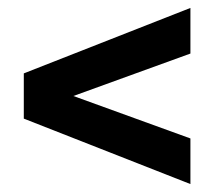

<svg xmlns="http://www.w3.org/2000/svg" viewBox="-20 -543 558 484"><path d="M460 -408V-523L40 -358V-244L460 -79V-194L165 -301Z"/></svg>

Font: SnT
Style: Bold
Weight: 700
Designer: Natanael Gama
Version: Version 1.001;PS 001.001;hotconv 1.0.70;makeotf.lib2.5.58329